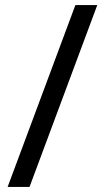

<svg xmlns="http://www.w3.org/2000/svg" viewBox="-20 -734 412 754"><path d="M362 -714 96 0H10L276 -714Z"/></svg>

Font: Noto Sans Tai Tham
Style: Regular
Weight: 400
Designer: Monotype Design Team 2013. Revised by David WIlliams 2020
Foundry: Monotype Imaging Inc.
Version: Version 2.002